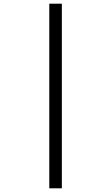

<svg xmlns="http://www.w3.org/2000/svg" viewBox="-20 -780 603 1040"><path d="M247 240V-760H315V240Z"/></svg>

Font: Noto Serif Myanmar SemiBold
Style: Regular
Weight: 600
Designer: Ben Mitchell and the Monotype Design Team
Foundry: Monotype Imaging Inc.
Version: Version 2.106; ttfautohint (v1.8.4.7-5d5b)